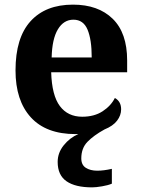

<svg xmlns="http://www.w3.org/2000/svg" viewBox="-20 -569 611 829"><path d="M378 240Q305 240 267 213.5Q229 187 229 130Q229 91 255 58.5Q281 26 318 10H306Q179 10 113 -62.5Q47 -135 47 -265Q47 -406 112 -477.5Q177 -549 295 -549Q404 -549 466.5 -488Q529 -427 529 -308V-257H201Q204 -157 238.5 -111Q273 -65 335 -65Q387 -65 423 -88.5Q459 -112 476 -146Q503 -131 503 -97Q503 -71 485.5 -48Q468 -25 431 -10Q384 16 357.5 43.5Q331 71 331 115Q331 143 350.5 155.5Q370 168 400 168Q414 168 429.5 166Q445 164 463 160V224Q447 231 420.5 235.5Q394 240 378 240ZM376 -321Q376 -398 358 -441Q340 -484 297 -484Q255 -484 230 -442.5Q205 -401 203 -321Z"/></svg>

Font: Noto Serif Tamil
Style: Bold Italic
Weight: 700
Italic angle: -12°
Designer: Indian Type Foundry, Tom Grace, and the Monotype Design Team
Foundry: Monotype Imaging Inc.
Version: Version 2.003; ttfautohint (v1.8.4.7-5d5b)